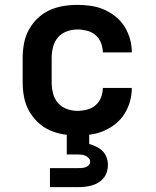

<svg xmlns="http://www.w3.org/2000/svg" viewBox="-20 -548 640 788"><path d="M298 8Q268 8 238.5 3Q209 -2 182 -14.5Q155 -27 133.5 -48Q112 -69 98 -95Q84 -121 78.5 -150.5Q73 -180 73 -210V-310Q73 -340 78.5 -369.5Q84 -399 98 -425Q112 -451 133.5 -472Q155 -493 182 -505.5Q209 -518 238.5 -523Q268 -528 298 -528Q325 -528 353 -524Q381 -520 406.5 -509Q432 -498 454 -480.5Q476 -463 491 -439Q506 -415 513.5 -388Q521 -361 521 -333H402Q402 -353 394.5 -372Q387 -391 372 -404Q357 -417 337 -422Q317 -427 298 -427Q275 -427 253.5 -419Q232 -411 217.5 -394Q203 -377 197.5 -354.5Q192 -332 192 -310V-210Q192 -188 197.5 -165.5Q203 -143 217.5 -126Q232 -109 253.5 -101Q275 -93 298 -93Q317 -93 337 -98Q357 -103 372 -116Q387 -129 394.5 -148Q402 -167 402 -187H521Q521 -159 513.5 -132Q506 -105 491 -81Q476 -57 454 -39.5Q432 -22 406.5 -11Q381 0 353 4Q325 8 298 8ZM185 220V142H300Q308 142 315.5 141.5Q323 141 330.5 138.5Q338 136 344 130Q350 124 350 116Q350 108 344.5 101.5Q339 95 331.5 91.5Q324 88 316 87Q308 86 300 86H254V-93H346V43Q361 47 375.5 54Q390 61 401 72Q412 83 417.5 98.5Q423 114 423 129Q423 144 418.5 158Q414 172 405 183Q396 194 383.5 201.5Q371 209 357 213Q343 217 328.5 218.5Q314 220 300 220Z"/></svg>

Font: Iosevka Aile
Style: Bold
Weight: 700
Designer: Belleve Invis
Foundry: Belleve Invis
Version: Version 28.0.1; ttfautohint (v1.8.4)